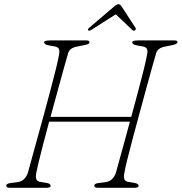

<svg xmlns="http://www.w3.org/2000/svg" viewBox="-20 -892 863 912"><path d="M152.5 -72Q148.5 -51 152.8 -40.2Q157 -29.5 174.5 -27.5L202 -23Q220.5 -20 220.5 -8.5Q220.5 -4 214.2 -2Q208 0 200.5 0H26.5Q10 0 10 -9.5Q8 -19.5 29.5 -22.5L61.5 -26.5Q81.5 -29 93.8 -40.8Q106 -52.5 112.5 -71.5Q117 -89 128.5 -130.2Q140 -171.5 155.2 -226.8Q170.5 -282 187 -342.2Q203.5 -402.5 218.5 -459.5Q233.5 -516.5 244.8 -561.2Q256 -606 260 -629.5Q264 -648.5 260.2 -658.5Q256.5 -668.5 239 -671.5L209.5 -677Q189.5 -680.5 189.5 -691.5Q189.5 -700 219 -700H389Q405 -700 405 -692.5Q405 -686.5 400 -683.5Q395 -680.5 381.5 -678L347 -671Q310.5 -665 303 -637.5Q295.5 -611.5 282.2 -563.8Q269 -516 252.8 -456.8Q236.5 -397.5 220 -337H603.5Q620 -397.5 635.5 -455.8Q651 -514 662.5 -560Q674 -606 678 -629.5Q682.5 -648.5 678.5 -658.5Q674.5 -668.5 657 -671.5L627.5 -677Q608 -680.5 608 -691.5Q608 -700 637 -700H807.5Q823 -700 823 -692.5Q823 -682.5 800 -678L765 -671Q729 -665 721 -637.5Q713.5 -612 700.5 -565Q687.5 -518 671.5 -459.8Q655.5 -401.5 639 -340.2Q622.5 -279 607.8 -224Q593 -169 583.2 -128.5Q573.5 -88 571 -72Q566.5 -51 570.8 -40.2Q575 -29.5 593 -27.5L620 -23Q638.5 -19.5 638.5 -8.5Q638.5 -4 632.2 -2Q626 0 618.5 0H445Q428 0 428 -9.5Q426.5 -20 447.5 -22.5L479.5 -26.5Q499.5 -29 511.8 -40.8Q524 -52.5 530.5 -71Q535 -87.5 545 -124.2Q555 -161 568.8 -210.2Q582.5 -259.5 597 -314H213.5Q198.5 -258.5 185.5 -208.8Q172.5 -159 163.8 -122.8Q155 -86.5 152.5 -72ZM620.5 -747.5Q614.5 -744 608 -750L530 -824L413.5 -750Q403.5 -744 399.5 -747.5Q394 -752 403.5 -760L521 -860Q534.5 -872 543 -872Q551.5 -872 558.5 -860L623.5 -760Q628 -752 620.5 -747.5Z"/></svg>

Font: Fraunces 9pt S050 Thin
Style: Italic
Weight: 100
Italic angle: -16°
Version: Version 1.000; ttfautohint (v1.8.3)